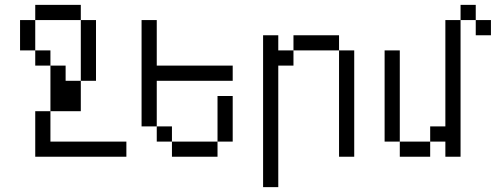

<svg xmlns="http://www.w3.org/2000/svg" viewBox="-20 -645 2040 790"><path d="M500 0V-62.5H187.5Q187.5 -62.5 187.5 -187.5H125V0ZM187.5 -187.5H312.5Q312.5 -187.5 312.5 -312.5H250V-375H187.5ZM312.5 -312.5H375Q375 -312.5 375 -562.5H312.5Q312.5 -562.5 312.5 -312.5ZM187.5 -375V-437.5H125V-375ZM125 -437.5Q125 -437.5 125 -562.5H62.5Q62.5 -562.5 62.5 -437.5ZM125 -562.5H312.5V-625H125Z M937.5 -312.5V-375H625V-562.5H562.5V-125H625V-62.5H687.5V0H875V-62.5H687.5V-125H625V-312.5ZM875 -62.5H937.5V-250H875Z M1062.5 -500Q1062.5 -500 1062.5 125H1125Q1125 125 1125 -375H1187.5V-437.5H1125V-500ZM1375 -437.5V0H1437.5V-437.5ZM1187.5 -437.5H1375V-500H1187.5Z M2000 -500V-562.5H1937.5V-500ZM1625 -62.5V0H1750V-62.5ZM1625 -62.5Q1625 -62.5 1625 -437.5H1562.5Q1562.5 -437.5 1562.5 -62.5ZM1812.5 -62.5V0H1875V-562.5H1812.5V-125H1750V-62.5ZM1875 -562.5H1937.5V-625H1875Z"/></svg>

Font: CalcUnifontExMono
Style: Regular
Weight: 500
Version: Version 15.0.06